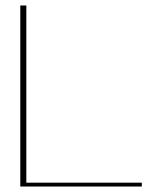

<svg xmlns="http://www.w3.org/2000/svg" viewBox="-20 -680 578 700"><path d="M54 0V-660H76V-14H497V0Z"/></svg>

Font: Panamera Thin
Style: Regular
Weight: 100
Designer: Bastien Sozeau
Foundry: NBR — Bastien Sozeau
Version: Version 3.003;gftools[0.9.33]